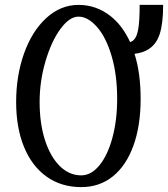

<svg xmlns="http://www.w3.org/2000/svg" viewBox="-20 -771 687 785"><path d="M46 -354Q46 -248 78.5 -169.5Q111 -91 171 -48.5Q231 -6 312 -6Q387 -6 441.5 -50Q496 -94 525.5 -175.5Q555 -257 555 -367Q555 -472 530 -551Q564 -555 586 -569Q619 -589 633 -632Q647 -675 647 -751H551Q551 -687 545.5 -654Q540 -621 528 -609Q522 -602 512 -599Q480 -668 431 -706Q373 -751 301 -751Q228 -751 169.5 -697.5Q111 -644 78.5 -553Q46 -462 46 -354ZM459 -367Q459 -279 439.5 -207.5Q420 -136 386.5 -95Q353 -54 312 -54Q263 -54 224.5 -92Q186 -130 164 -198Q142 -266 142 -354Q142 -439 166 -520.5Q190 -602 227 -652.5Q264 -703 301 -703Q339 -703 376 -661.5Q413 -620 436 -543Q459 -466 459 -367Z"/></svg>

Font: LXGW Marker Gothic
Style: Regular
Weight: 400
Version: Version 1.001